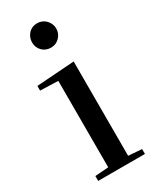

<svg xmlns="http://www.w3.org/2000/svg" viewBox="-186 -765 665 818"><g transform="rotate(-30 147.0 -356.0)"><path d="M151 -592Q176 -592 193 -610Q210 -627 210 -652Q210 -675 193 -694Q175 -712 150 -712Q125 -712 108 -695Q91 -676 91 -652Q91 -626 108 -609Q125 -592 151 -592ZM40 -24V0H270V-24L204 -29V-493L18 -480V-457L106 -454V-29Z"/></g></svg>

Font: Rufina
Style: Regular
Weight: 400
Designer: Martin Sommaruga
Foundry: Martin Sommaruga
Version: Version